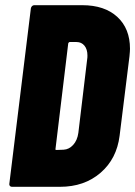

<svg xmlns="http://www.w3.org/2000/svg" viewBox="-20 -720 521 740"><path d="M16 -12 99 -688Q100 -693 103.5 -696.5Q107 -700 112 -700H297Q383 -700 432 -655Q481 -610 481 -532Q481 -523 479 -503L441 -197Q430 -108 367.5 -54Q305 0 211 0H26Q21 0 18 -3.5Q15 -7 16 -12ZM198 -142 225 -143Q246 -144 262 -161.5Q278 -179 282 -208L316 -492Q317 -497 317 -506Q317 -530 305.5 -544Q294 -558 275 -558H249Q245 -558 243 -553L194 -147Q192 -142 198 -142Z"/></svg>

Font: Barlow Condensed ExtraBold
Style: Italic
Weight: 800
Width: 3
Italic angle: -7°
Designer: Jeremy Tribby
Foundry: Tribby Type
Version: Version 1.408